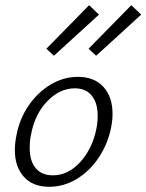

<svg xmlns="http://www.w3.org/2000/svg" viewBox="-20 -713 562 737"><path d="M158 -526 322 -693 360 -657 187 -499ZM320 -526 484 -693 522 -657 349 -499ZM37 -137Q37 -163 43 -193Q55 -257 90 -308Q125 -359 174.5 -388.5Q224 -418 279 -418Q342 -418 377 -379.5Q412 -341 412 -276Q412 -251 406 -221Q393 -159 358.5 -107.5Q324 -56 274.5 -26Q225 4 169 4Q106 4 71.5 -34.5Q37 -73 37 -137ZM350 -219Q355 -242 355 -269Q355 -317 332.5 -345.5Q310 -374 267 -374Q210 -374 162 -325Q114 -276 99 -196Q94 -174 94 -145Q94 -95 117 -67.5Q140 -40 183 -40Q242 -40 288.5 -91.5Q335 -143 350 -219Z"/></svg>

Font: Ysabeau Infant Semilight
Style: Italic
Weight: 300
Italic angle: -12°
Designer: Christian Thalmann (Catharsis Fonts)
Version: Version 0.003